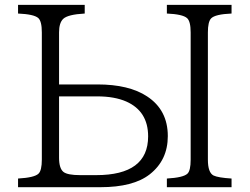

<svg xmlns="http://www.w3.org/2000/svg" viewBox="-20 -780 1040 800"><path d="M55.2 -759.8H333V-723.6Q262.2 -719.7 243.2 -701.2Q226.1 -684.6 226.1 -645V-428.2H385.7Q517.6 -428.2 592.8 -378.4Q679.2 -321.8 679.2 -212.9Q679.2 -112.8 604 -53.7Q535.6 0 397.9 0H55.2V-36.1Q124 -40 140.6 -56.6Q154.3 -69.8 154.3 -115.2V-645Q154.3 -691.9 139.2 -705.1Q121.1 -720.7 55.2 -723.6ZM226.1 -378.4V-123Q226.1 -78.1 244.6 -63.5Q261.7 -50.3 314 -50.3H380.9Q597.2 -50.3 597.2 -211.9Q597.2 -316.4 506.3 -356.9Q457 -378.4 385.7 -378.4ZM675.3 -759.8H944.8V-723.6Q876 -720.7 859.4 -703.1Q846.2 -689 846.2 -645V-114.7Q846.2 -61 869.6 -48.8Q888.7 -39.6 944.8 -36.1V0H675.3V-36.1Q744.1 -40 761.2 -56.6Q774.4 -69.3 774.4 -114.7V-645Q774.4 -691.4 759.3 -704.6Q741.2 -720.7 675.3 -723.6Z"/></svg>

Font: BIZ UDPMincho
Style: Regular
Weight: 400
Designer: TypeBank Co., Ltd.
Foundry: Morisawa Inc.
Version: Version 1.06